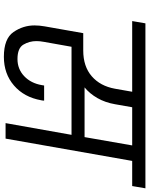

<svg xmlns="http://www.w3.org/2000/svg" viewBox="93 -874 789 1016"><g transform="rotate(90 488.0 -365.5)"><path d="M964 -670H831L713 0H631L693 -349H227L201 -203Q197 -182 197 -163Q197 -126 215.5 -94.5Q234 -63 292 -63Q345 -63 382.5 -98.5Q420 -134 430 -192L432 -204H512Q512 -197 510 -188Q494 -98 432 -44.5Q370 9 280 9Q184 9 149 -42Q114 -93 114 -153Q114 -179 119 -207L155 -411H247Q331 -411 383 -456Q435 -501 449 -579L465 -670H91L103 -740H976ZM749 -670H547L531 -579Q522 -527 498.5 -486Q475 -445 442 -418H705Z"/></g></svg>

Font: Fz Poppins
Style: Italic
Weight: 400
Italic angle: -10°
Designer: Ninad Kale (Devanagari), Jonny Pinhorn (Latin)
Foundry: Indian Type Foundry
Version: Vit hóa bi Vntype.Com & FontZin.Com